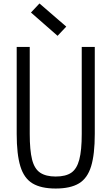

<svg xmlns="http://www.w3.org/2000/svg" viewBox="-20 -1070 640 1104"><path d="M300 14Q216 14 167 -15.5Q118 -45 97 -114Q76 -183 76 -300V-800H151V-300Q151 -206 164.5 -152.5Q178 -99 211 -77Q244 -55 300 -55Q358 -55 390 -77Q422 -99 436 -152.5Q450 -206 450 -300V-800H525V-300Q525 -183 504 -114Q483 -45 434 -15.5Q385 14 300 14ZM311 -864 158 -998 207 -1050 361 -917Z"/></svg>

Font: Victor Mono Thin
Style: Regular
Weight: 400
Monospace: yes
Version: Version 1.561;gftools[0.9.30]